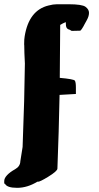

<svg xmlns="http://www.w3.org/2000/svg" viewBox="-62 -691 469 908"><path d="M115.2 168Q67.4 197.3 19 197.3Q-29.3 197.3 -38.6 177.7H-42V165Q-42 151.9 -28.6 137.5Q-15.1 123 9.3 109.4Q33.7 95.7 34.2 71.3L44.9 3.9L52.2 -212.9L55.7 -390.6Q52.7 -445.3 52.7 -475.6Q52.7 -478.5 52.2 -481Q52.2 -507.3 54.7 -519.5Q74.7 -642.6 167.5 -665Q189.5 -670.9 207 -670.9H262.7Q326.2 -670.9 342.5 -658.7Q358.9 -646.5 358.9 -630.4Q358.9 -614.3 348.6 -595.9Q338.4 -577.6 336.4 -573.7Q334.5 -569.8 333.3 -567.6Q332 -565.4 330.1 -562.3Q328.1 -559.1 326.9 -557.1Q325.7 -555.2 324 -552.7Q322.3 -550.3 321 -549.1Q319.8 -547.9 317.9 -545.9L276.9 -544.9L266.6 -550.8H266.1Q252.4 -553.7 250 -568.8V-569.8L249 -586.4Q235.4 -581.1 222.7 -573.2Q222.2 -447.8 220.7 -322.8Q287.1 -316.9 292 -309.6Q296.9 -302.2 296.9 -277.3V-246.6L219.7 -242.2Q216.3 -66.9 209.5 106.4Q209.5 118.2 165 145.5Q127.4 168.5 117.7 168.5Q116.2 168.5 115.2 168Z"/></svg>

Font: Drukaatie burti
Style: Bold
Weight: 700
Version: Version 0.14